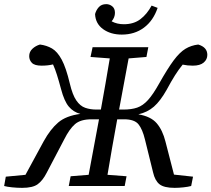

<svg xmlns="http://www.w3.org/2000/svg" viewBox="-44 -898 1021 927"><path d="M799 9Q748 9 726 -8.5Q704 -26 695 -66L656 -224Q644 -274 624.5 -298Q605 -322 555 -322H522L520 -311Q508 -247 497 -183Q486 -119 475 -54L567 -47L558 0H288L297 -47L384 -54L434 -322H398Q345 -322 318 -298.5Q291 -275 266 -225L181 -63Q162 -26 138 -8.5Q114 9 63 9Q39 9 14.5 6.5Q-10 4 -24 0L-16 -45L79 -54L167 -216Q199 -274 237 -306.5Q275 -339 344 -348Q310 -357 288 -383.5Q266 -410 251 -467Q240 -508 231 -536.5Q222 -565 212 -587Q187 -581 157 -581Q123 -581 110 -594.5Q97 -608 97 -627Q97 -648 112.5 -662.5Q128 -677 149 -683Q181 -679 207 -664Q233 -649 254 -610Q275 -571 293 -495Q306 -440 324.5 -413Q343 -386 367.5 -377.5Q392 -369 422 -369H443Q454 -431 465 -492.5Q476 -554 486 -616L393 -623L403 -670H672L663 -623L577 -616L531 -369H551Q591 -369 618.5 -378.5Q646 -388 670.5 -415Q695 -442 724 -494Q765 -567 794.5 -606.5Q824 -646 851.5 -662.5Q879 -679 913 -683Q957 -670 957 -633Q957 -611 939.5 -596Q922 -581 887 -581Q861 -581 838 -586Q819 -563 801 -534.5Q783 -506 761 -465Q730 -410 699 -383Q668 -356 624 -346Q684 -336 712.5 -303Q741 -270 755 -214L796 -55L888 -45L879 0Q865 4 842 6.5Q819 9 799 9ZM544 -731Q490 -731 453.5 -757.5Q417 -784 415 -830Q420 -849 433 -863.5Q446 -878 469 -878Q485 -878 498 -867.5Q511 -857 511 -836Q511 -814 495 -795Q521 -781 554 -781Q602 -781 634 -805.5Q666 -830 688 -871L717 -860Q696 -798 651 -764.5Q606 -731 544 -731Z"/></svg>

Font: Source Serif 4 SmText
Style: Italic
Weight: 400
Italic angle: -12°
Designer: Frank Grießhammer
Foundry: Adobe
Version: Version 4.005;hotconv 1.1.0;makeotfexe 2.6.0